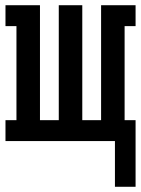

<svg xmlns="http://www.w3.org/2000/svg" viewBox="-20 -540 540 735"><path d="M420 175V0H1V-80H43V-440H1V-520H133V-80H205V-520H295V-80H367V-520H499V-440H457V-80H499V175Z"/></svg>

Font: Iosevka Curly Slab Medium
Style: Regular
Weight: 500
Monospace: yes
Designer: Belleve Invis
Foundry: Belleve Invis
Version: Version 22.1.2; ttfautohint (v1.8.4)